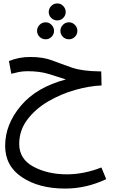

<svg xmlns="http://www.w3.org/2000/svg" viewBox="-20 -828 679 1119"><path d="M599 216 571 148Q469 188 370 188Q258 188 175 143.5Q92 99 92 11Q92 -68 139 -130.5Q186 -193 260 -236.5Q334 -280 417 -303.5Q500 -327 572 -330L570 -412H561Q460 -413 399 -434Q338 -455 285 -475.5Q232 -496 156 -496Q90 -496 32 -472L46 -398Q66 -403 88.5 -408Q111 -413 141 -413Q211 -413 263.5 -397Q316 -381 364 -365Q193 -320 101.5 -211.5Q10 -103 10 22Q10 140 109 205.5Q208 271 360 271Q483 271 599 216ZM314 -709Q334 -709 348.5 -723.5Q363 -738 363 -758Q363 -778 348.5 -793Q334 -808 314 -808Q293 -808 278.5 -793Q264 -778 264 -758Q264 -738 278.5 -723.5Q293 -709 314 -709ZM246 -599Q266 -599 280.5 -613.5Q295 -628 295 -648Q295 -668 280.5 -683Q266 -698 246 -698Q225 -698 210.5 -683Q196 -668 196 -648Q196 -628 210.5 -613.5Q225 -599 246 -599ZM382 -599Q402 -599 416.5 -613.5Q431 -628 431 -648Q431 -668 416.5 -683Q402 -698 382 -698Q361 -698 346.5 -683Q332 -668 332 -648Q332 -628 346.5 -613.5Q361 -599 382 -599Z"/></svg>

Font: Noto Sans Arabic UI
Style: Regular
Weight: 400
Designer: Nadine Chahine - Monotype Design Team
Foundry: Monotype Imaging Inc.
Version: Version 1.900